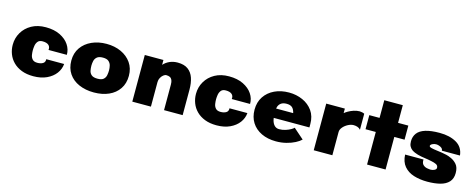

<svg xmlns="http://www.w3.org/2000/svg" viewBox="-32 -1175 4338 1753"><g transform="rotate(15 2137.0 -298.5)"><path d="M287 10Q224 10 176.5 -8.5Q129 -27 97 -59Q65 -91 49 -132.5Q33 -174 33 -220Q33 -283 64 -336Q95 -389 151.5 -420.5Q208 -452 285 -452Q364 -452 420 -424.5Q476 -397 505.5 -353Q535 -309 534 -258H361Q365 -287 346.5 -303.5Q328 -320 289 -320Q258 -320 244 -302Q230 -284 226.5 -260.5Q223 -237 223 -219Q223 -199 226.5 -175.5Q230 -152 245 -135Q260 -118 292 -118Q324 -118 344.5 -130.5Q365 -143 363 -171H532Q528 -122 497.5 -81Q467 -40 413.5 -15Q360 10 287 10Z M860 10Q781 10 719 -17Q657 -44 622 -95.5Q587 -147 587 -219Q587 -290 623 -341.5Q659 -393 721 -421Q783 -449 860 -449Q937 -449 998 -421Q1059 -393 1095 -341.5Q1131 -290 1131 -219Q1131 -147 1096 -95.5Q1061 -44 1000 -17Q939 10 860 10ZM860 -120Q899 -120 916.5 -135.5Q934 -151 938.5 -174.5Q943 -198 943 -221Q943 -243 937.5 -265.5Q932 -288 914.5 -303.5Q897 -319 860 -319Q822 -319 804 -303.5Q786 -288 781 -265.5Q776 -243 776 -221Q776 -198 780.5 -174.5Q785 -151 803 -135.5Q821 -120 860 -120Z M1222 0V-441H1398V-395Q1421 -421 1455 -436.5Q1489 -452 1531 -452Q1593 -452 1629.5 -425Q1666 -398 1682 -351Q1698 -304 1698 -242V0H1522V-242Q1522 -268 1515 -284Q1508 -300 1494.5 -307Q1481 -314 1460 -314Q1447 -314 1432.5 -302.5Q1418 -291 1408 -272.5Q1398 -254 1398 -232V0Z M2019 10Q1956 10 1908.5 -8.5Q1861 -27 1829 -59Q1797 -91 1781 -132.5Q1765 -174 1765 -220Q1765 -283 1796 -336Q1827 -389 1883.5 -420.5Q1940 -452 2017 -452Q2096 -452 2152 -424.5Q2208 -397 2237.5 -353Q2267 -309 2266 -258H2093Q2097 -287 2078.5 -303.5Q2060 -320 2021 -320Q1990 -320 1976 -302Q1962 -284 1958.5 -260.5Q1955 -237 1955 -219Q1955 -199 1958.5 -175.5Q1962 -152 1977 -135Q1992 -118 2024 -118Q2056 -118 2076.5 -130.5Q2097 -143 2095 -171H2264Q2260 -122 2229.5 -81Q2199 -40 2145.5 -15Q2092 10 2019 10Z M2582 11Q2503 11 2443.5 -17.5Q2384 -46 2351.5 -97.5Q2319 -149 2319 -219Q2319 -290 2353.5 -342Q2388 -394 2448 -422.5Q2508 -451 2585 -451Q2654 -451 2713.5 -424.5Q2773 -398 2809 -347.5Q2845 -297 2845 -223V-191H2477V-279H2668Q2660 -314 2642 -330Q2624 -346 2589 -346Q2557 -346 2538 -333Q2519 -320 2511 -297.5Q2503 -275 2503 -245Q2503 -202 2511.5 -170Q2520 -138 2537.5 -121Q2555 -104 2581 -104Q2612 -104 2640.5 -113Q2669 -122 2689.5 -134Q2710 -146 2716 -154L2814 -68Q2795 -49 2759.5 -30.5Q2724 -12 2678 -0.5Q2632 11 2582 11Z M2937 0V-441H3113V-398Q3124 -408 3145.5 -420.5Q3167 -433 3195 -442.5Q3223 -452 3251 -452Q3260 -452 3274 -449Q3288 -446 3296 -441V-290Q3285 -304 3267 -310Q3249 -316 3231 -316Q3205 -316 3177.5 -301.5Q3150 -287 3131.5 -265Q3113 -243 3113 -220V0Z M3441 0V-308H3344V-441H3441V-608H3616V-441H3713V-308H3616V0Z M4011 9Q3941 9 3883.5 -9Q3826 -27 3791 -68.5Q3756 -110 3753 -178H3927Q3925 -144 3941 -128.5Q3957 -113 3979 -109Q4001 -105 4014 -105Q4032 -105 4049 -113.5Q4066 -122 4066 -136Q4066 -158 4046.5 -167.5Q4027 -177 4000 -182Q3969 -189 3934 -193.5Q3899 -198 3866 -207Q3833 -216 3808 -233Q3792 -245 3782.5 -263Q3773 -281 3773 -309Q3773 -354 3797 -386Q3821 -418 3873 -434.5Q3925 -451 4008 -451Q4103 -451 4167 -414Q4231 -377 4239 -299H4068Q4067 -315 4055.5 -324Q4044 -333 4029.5 -337.5Q4015 -342 4003 -342Q3984 -342 3967 -333Q3950 -324 3950 -313Q3950 -303 3971.5 -297.5Q3993 -292 4027 -288Q4051 -285 4073.5 -281.5Q4096 -278 4117.5 -273Q4139 -268 4160 -258Q4194 -244 4218.5 -215.5Q4243 -187 4243 -134Q4243 -81 4214 -49.5Q4185 -18 4133 -4.5Q4081 9 4011 9Z"/></g></svg>

Font: Teachers ExtraBold
Style: Regular
Weight: 800
Designer: Alfredo Marco Pradil, Chank Diesel
Version: Version 1.001